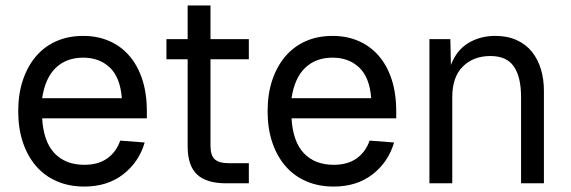

<svg xmlns="http://www.w3.org/2000/svg" viewBox="-20 -674 2100 706"><path d="M290 12Q234 12 189 -7.5Q144 -27 112.5 -63.5Q81 -100 64 -151Q47 -202 47 -265Q47 -328 64 -379Q81 -430 112 -466.5Q143 -503 187 -522.5Q231 -542 286 -542Q338 -542 381 -523.5Q424 -505 455 -469.5Q486 -434 503 -382.5Q520 -331 520 -264V-239H135Q140 -153 180.5 -110.5Q221 -68 290 -68Q342 -68 375 -92Q408 -116 422 -157L512 -150Q491 -78 433 -33Q375 12 290 12ZM428 -313Q422 -390 383.5 -426Q345 -462 286 -462Q224 -462 185 -424.5Q146 -387 135 -313Z M811 0Q739 0 704.5 -32.5Q670 -65 670 -136V-456H592V-530H670V-654H754V-530H895V-456H754V-138Q754 -102 770 -88Q786 -74 819 -74H895V0Z M1207 12Q1151 12 1106 -7.5Q1061 -27 1029.5 -63.5Q998 -100 981 -151Q964 -202 964 -265Q964 -328 981 -379Q998 -430 1029 -466.5Q1060 -503 1104 -522.5Q1148 -542 1203 -542Q1255 -542 1298 -523.5Q1341 -505 1372 -469.5Q1403 -434 1420 -382.5Q1437 -331 1437 -264V-239H1052Q1057 -153 1097.5 -110.5Q1138 -68 1207 -68Q1259 -68 1292 -92Q1325 -116 1339 -157L1429 -150Q1408 -78 1350 -33Q1292 12 1207 12ZM1345 -313Q1339 -390 1300.5 -426Q1262 -462 1203 -462Q1141 -462 1102 -424.5Q1063 -387 1052 -313Z M1559 0V-530H1636L1638 -435Q1659 -490 1702.5 -516Q1746 -542 1801 -542Q1846 -542 1880 -526.5Q1914 -511 1936 -483.5Q1958 -456 1969 -419.5Q1980 -383 1980 -341V0H1896V-317Q1896 -391 1869.5 -429.5Q1843 -468 1783 -468Q1721 -468 1682 -429.5Q1643 -391 1643 -317V0Z"/></svg>

Font: Geist
Style: Regular
Weight: 400
Designer: Basement.studio, Andrés Briganti, Mateo Zaragoza
Foundry: Basement.studio, Vercel, Andrés Briganti, Guido Ferreyra, Mateo Zaragoza
Version: Version 1.401